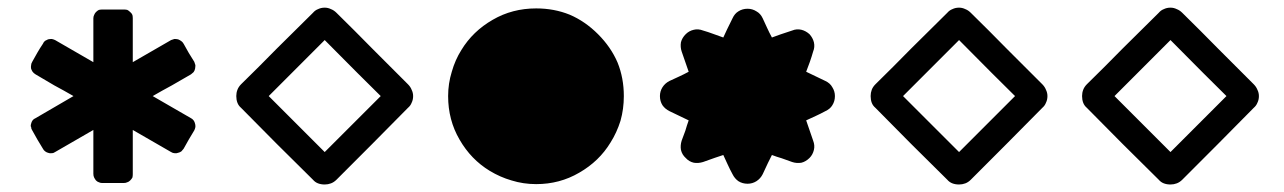

<svg xmlns="http://www.w3.org/2000/svg" viewBox="-20 -575 3403 509"><path d="M384.8 -320.3Q410.2 -305.7 435.5 -291Q460.9 -276.4 486.3 -261.7Q490.2 -259.8 493.2 -255.9Q496.1 -252 497.1 -247.1Q498 -244.1 498 -241.2Q498 -239.3 498 -238.3Q497.1 -233.4 495.1 -229.5Q487.3 -216.8 480.5 -205.1Q473.6 -193.4 466.8 -180.7Q463.9 -176.8 460.9 -173.8Q457 -170.9 452.1 -169.9Q447.3 -168 442.4 -168.9Q438.5 -168.9 433.6 -171.9Q400.4 -191.4 332 -230.5Q332 -201.2 332 -171.9Q332 -142.6 332 -113.3Q332 -108.4 331.1 -104.5Q329.1 -100.6 325.2 -96.7Q321.3 -92.8 317.4 -91.8Q313.5 -89.8 307.6 -89.8Q293.9 -89.8 280.3 -89.8Q265.6 -89.8 252 -89.8Q251 -89.8 251 -89.8Q246.1 -89.8 242.2 -91.8Q238.3 -92.8 234.4 -96.7Q231.4 -100.6 229.5 -104.5Q227.5 -108.4 227.5 -114.3Q227.5 -152.3 227.5 -230.5Q202.1 -215.8 176.8 -201.2Q151.4 -186.5 126 -171.9Q122.1 -168.9 117.2 -168.9Q112.3 -168 107.4 -169.9Q103.5 -170.9 99.6 -173.8Q95.7 -176.8 93.8 -180.7Q85.9 -193.4 79.1 -205.1Q72.3 -216.8 65.4 -229.5Q62.5 -233.4 62.5 -238.3Q61.5 -239.3 61.5 -241.2Q61.5 -244.1 62.5 -247.1Q63.5 -252 66.4 -255.9Q69.3 -259.8 74.2 -261.7Q107.4 -281.2 174.8 -320.3Q149.4 -335 124 -348.6Q99.6 -363.3 74.2 -377.9Q69.3 -380.9 66.4 -384.8Q64.5 -387.7 62.5 -392.6Q61.5 -397.5 62.5 -402.3Q62.5 -406.2 65.4 -411.1Q72.3 -422.9 79.1 -435.5Q85.9 -447.3 93.8 -459Q95.7 -463.9 99.6 -466.8Q103.5 -468.8 107.4 -470.7Q112.3 -471.7 117.2 -471.7Q122.1 -470.7 126 -468.8Q160.2 -449.2 227.5 -410.2Q227.5 -439.5 227.5 -467.8Q227.5 -497.1 227.5 -526.4Q227.5 -531.2 229.5 -535.2Q231.4 -540 234.4 -543Q238.3 -546.9 242.2 -548.8Q247.1 -549.8 252 -549.8Q265.6 -549.8 280.3 -549.8Q293.9 -549.8 307.6 -549.8Q313.5 -549.8 317.4 -548.8Q321.3 -546.9 325.2 -543Q329.1 -540 331.1 -535.2Q332 -531.2 332 -526.4Q332 -487.3 332 -410.2Q357.4 -424.8 382.8 -439.5Q408.2 -454.1 433.6 -468.8Q438.5 -470.7 442.4 -471.7Q447.3 -471.7 452.1 -470.7Q457 -468.8 460.9 -465.8Q463.9 -463.9 466.8 -459Q473.6 -447.3 480.5 -434.6Q487.3 -422.9 495.1 -411.1Q497.1 -406.2 498 -402.3Q498 -397.5 497.1 -392.6Q496.1 -387.7 493.2 -383.8Q490.2 -380.9 486.3 -377.9Q460.9 -363.3 435.5 -348.6Q410.2 -335 384.8 -320.3Z M1061.5 -351.6Q1068.4 -344.7 1071.3 -336.9Q1075.2 -329.1 1075.2 -320.3Q1075.2 -310.5 1071.3 -302.7Q1068.4 -294.9 1061.5 -289.1Q1014.6 -241.2 966.8 -193.4Q919.9 -146.5 872.1 -98.6Q865.2 -91.8 857.4 -88.9Q849.6 -85.9 840.8 -85.9Q831.1 -85.9 823.2 -88.9Q815.4 -91.8 809.6 -98.6Q761.7 -146.5 713.9 -193.4Q667 -241.2 619.1 -289.1Q612.3 -294.9 609.4 -302.7Q606.4 -310.5 606.4 -320.3Q606.4 -329.1 609.4 -336.9Q612.3 -344.7 619.1 -351.6Q667 -398.4 713.9 -446.3Q761.7 -494.1 809.6 -541Q815.4 -547.9 823.2 -550.8Q831.1 -554.7 840.8 -554.7Q849.6 -554.7 857.4 -550.8Q865.2 -547.9 872.1 -541Q919.9 -494.1 966.8 -446.3Q1014.6 -398.4 1061.5 -351.6ZM840.8 -171.9Q889.6 -220.7 989.3 -320.3Q939.5 -369.1 840.8 -468.8Q791 -418.9 692.4 -320.3Q729.5 -283.2 766.6 -246.1Q803.7 -209 840.8 -171.9Z M1401.4 -86.9Q1367.2 -86.9 1335.9 -96.7Q1305.7 -105.5 1278.3 -122.1Q1228.5 -152.3 1198.2 -205.1Q1168 -256.8 1168 -320.3Q1168 -353.5 1177.7 -384.8Q1186.5 -416 1203.1 -442.4Q1233.4 -492.2 1286.1 -522.5Q1337.9 -552.7 1401.4 -552.7Q1449.2 -552.7 1490.2 -536.1Q1531.2 -518.6 1565.4 -484.4Q1599.6 -450.2 1617.2 -409.2Q1633.8 -368.2 1633.8 -320.3Q1633.8 -286.1 1625 -254.9Q1615.2 -223.6 1598.6 -197.3Q1568.4 -147.5 1515.6 -117.2Q1463.9 -86.9 1401.4 -86.9Z M1961.9 -551.8Q1974.6 -551.8 1985.4 -544.9Q1996.1 -539.1 2002 -526.4Q2007.8 -513.7 2013.7 -501Q2019.5 -488.3 2026.4 -475.6Q2043.9 -482.4 2080.1 -494.1Q2091.8 -499 2104.5 -496.1Q2116.2 -493.2 2126 -484.4Q2134.8 -474.6 2137.7 -462.9Q2140.6 -450.2 2135.7 -438.5Q2131.8 -424.8 2127 -411.1Q2122.1 -397.5 2117.2 -384.8Q2134.8 -376 2168 -360.4Q2180.7 -354.5 2186.5 -343.8Q2193.4 -333 2193.4 -320.3Q2193.4 -306.6 2186.5 -295.9Q2180.7 -286.1 2168 -280.3Q2155.3 -273.4 2142.6 -267.6Q2129.9 -261.7 2117.2 -255.9Q2124 -237.3 2135.7 -202.1Q2140.6 -189.5 2137.7 -177.7Q2134.8 -165 2126 -156.2Q2116.2 -146.5 2104.5 -143.6Q2091.8 -141.6 2080.1 -145.5Q2066.4 -150.4 2052.7 -155.3Q2039.1 -159.2 2026.4 -164.1Q2017.6 -147.5 2002 -113.3Q1996.1 -101.6 1985.4 -94.7Q1974.6 -87.9 1961.9 -87.9Q1948.2 -87.9 1937.5 -94.7Q1927.7 -101.6 1921.9 -113.3Q1915 -126 1909.2 -138.7Q1903.3 -151.4 1897.5 -164.1Q1878.9 -158.2 1843.8 -145.5Q1831.1 -141.6 1819.3 -143.6Q1806.6 -146.5 1797.9 -156.2Q1788.1 -165 1785.2 -177.7Q1783.2 -189.5 1787.1 -202.1Q1792 -215.8 1796.9 -228.5Q1800.8 -242.2 1805.7 -255.9Q1789.1 -263.7 1754.9 -280.3Q1743.2 -286.1 1736.3 -295.9Q1729.5 -306.6 1729.5 -320.3Q1729.5 -333 1736.3 -343.8Q1743.2 -354.5 1754.9 -360.4Q1767.6 -366.2 1780.3 -372.1Q1793 -377.9 1805.7 -384.8Q1799.8 -402.3 1787.1 -438.5Q1783.2 -450.2 1785.2 -462.9Q1788.1 -474.6 1797.9 -484.4Q1806.6 -493.2 1819.3 -496.1Q1831.1 -499 1843.8 -494.1Q1857.4 -490.2 1870.1 -485.4Q1883.8 -480.5 1897.5 -475.6Q1905.3 -493.2 1921.9 -526.4Q1927.7 -539.1 1937.5 -544.9Q1948.2 -551.8 1961.9 -551.8Z M2743.2 -351.6Q2750 -344.7 2752.9 -336.9Q2756.8 -329.1 2756.8 -320.3Q2756.8 -310.5 2752.9 -302.7Q2750 -294.9 2743.2 -289.1Q2696.3 -241.2 2648.4 -193.4Q2601.6 -146.5 2553.7 -98.6Q2546.9 -91.8 2539.1 -88.9Q2531.2 -85.9 2522.5 -85.9Q2512.7 -85.9 2504.9 -88.9Q2497.1 -91.8 2491.2 -98.6Q2443.4 -146.5 2395.5 -193.4Q2348.6 -241.2 2300.8 -289.1Q2293.9 -294.9 2291 -302.7Q2288.1 -310.5 2288.1 -320.3Q2288.1 -329.1 2291 -336.9Q2293.9 -344.7 2300.8 -351.6Q2348.6 -398.4 2395.5 -446.3Q2443.4 -494.1 2491.2 -541Q2497.1 -547.9 2504.9 -550.8Q2512.7 -554.7 2522.5 -554.7Q2531.2 -554.7 2539.1 -550.8Q2546.9 -547.9 2553.7 -541Q2601.6 -494.1 2648.4 -446.3Q2696.3 -398.4 2743.2 -351.6ZM2522.5 -171.9Q2571.3 -220.7 2670.9 -320.3Q2621.1 -369.1 2522.5 -468.8Q2472.7 -418.9 2374 -320.3Q2411.1 -283.2 2448.2 -246.1Q2485.4 -209 2522.5 -171.9Z M3303.7 -351.6Q3310.5 -344.7 3313.5 -336.9Q3317.4 -329.1 3317.4 -320.3Q3317.4 -310.5 3313.5 -302.7Q3310.5 -294.9 3303.7 -289.1Q3256.8 -241.2 3209 -193.4Q3162.1 -146.5 3114.3 -98.6Q3107.4 -91.8 3099.6 -88.9Q3091.8 -85.9 3083 -85.9Q3073.2 -85.9 3065.4 -88.9Q3057.6 -91.8 3051.8 -98.6Q3003.9 -146.5 2956.1 -193.4Q2909.2 -241.2 2861.3 -289.1Q2854.5 -294.9 2851.6 -302.7Q2848.6 -310.5 2848.6 -320.3Q2848.6 -329.1 2851.6 -336.9Q2854.5 -344.7 2861.3 -351.6Q2909.2 -398.4 2956.1 -446.3Q3003.9 -494.1 3051.8 -541Q3057.6 -547.9 3065.4 -550.8Q3073.2 -554.7 3083 -554.7Q3091.8 -554.7 3099.6 -550.8Q3107.4 -547.9 3114.3 -541Q3162.1 -494.1 3209 -446.3Q3256.8 -398.4 3303.7 -351.6ZM3083 -171.9Q3131.8 -220.7 3231.4 -320.3Q3181.6 -369.1 3083 -468.8Q3033.2 -418.9 2934.6 -320.3Q2971.7 -283.2 3008.8 -246.1Q3045.9 -209 3083 -171.9Z"/></svg>

Font: Passbolt
Style: Regular
Weight: 400
Version: Version 1.0